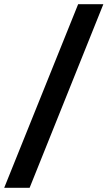

<svg xmlns="http://www.w3.org/2000/svg" viewBox="-38 -783 531 914"><path d="M103 111 454 -763H334L-18 111Z"/></svg>

Font: Swile Sans
Style: Bold
Weight: 700
Designer: Lord
Foundry: Lord
Version: Version 1.477;FEAKit 1.0